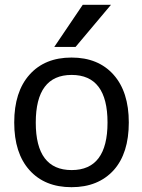

<svg xmlns="http://www.w3.org/2000/svg" viewBox="-20 -778 597 810"><path d="M130.9 -260.7Q130.9 -60.5 282.2 -60.5Q433.6 -60.5 433.6 -261.2Q433.6 -461.9 282.2 -461.9Q130.9 -461.9 130.9 -260.7ZM460 -60.5Q394.5 11.7 281.7 11.7Q168.9 11.7 104.5 -60.1Q40 -131.8 40 -261.2Q40 -390.6 104.5 -462.9Q168.9 -535.2 281.7 -535.2Q394.5 -535.2 459 -462.9Q523.4 -390.6 523.4 -261.2Q523.4 -131.8 460 -60.5ZM329.1 -757.8H448.2L298.8 -580.1H209Z"/></svg>

Font: Gen Shin Gothic Regular
Style: Regular
Weight: 400
Designer: [Source Han Sans]
Ryoko NISHIZUKA  (kana & ideographs); Paul D. Hunt (Latin, Greek & Cyrillic); Wenlong ZHANG  (bopomofo
Version: Version 1.002.20150607